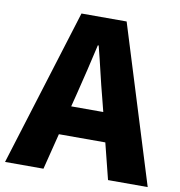

<svg xmlns="http://www.w3.org/2000/svg" viewBox="-91 -820 841 896"><g transform="rotate(10 330.0 -372.0)"><path d="M251 -309 267 -372C286 -446 306 -533 324 -611H328C348 -535 367 -446 387 -372L403 -309ZM480 0H668L437 -744H223L-8 0H174L217 -171H437Z"/></g></svg>

Font: Noto Sans T Chinese Black
Style: Bold
Weight: 900
Designer: Ryoko NISHIZUKA (kana & ideographs); Paul D. Hunt (Latin, Greek & Cyrillic); Wenlong ZHANG (bopomofo); Sandoll Communica
Foundry: Adobe Systems Incorporated
Version: Version 1.000;PS 1;hotconv 1.0.78;makeotf.lib2.5.61930